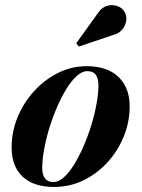

<svg xmlns="http://www.w3.org/2000/svg" viewBox="-20 -733 565 763"><path d="M194.8 10Q113.5 10 69.9 -31Q26.2 -72 26.2 -147Q26.2 -209.7 50.2 -267.7Q74.2 -325.7 115.8 -371.2Q157.3 -416.7 211 -443.4Q264.8 -470 324.3 -470Q405.8 -470 450.5 -427.5Q495.3 -385 495.3 -310Q495.3 -248.3 471.9 -190.9Q448.5 -133.5 407.3 -88.1Q366 -42.8 311.5 -16.4Q257 10 194.8 10ZM192.3 -9.5Q212.8 -9.5 233.8 -28.4Q254.8 -47.3 274.7 -79.5Q294.7 -111.8 312.2 -152.1Q329.7 -192.5 343 -235.9Q356.2 -279.3 363.7 -320.6Q371.2 -362 371.2 -395.3Q371.2 -421 360.7 -435.6Q350.3 -450.3 326.8 -450.3Q306.5 -450.3 285.4 -431.4Q264.3 -412.5 244.3 -380.2Q224.3 -348 206.8 -307.6Q189.3 -267.2 176 -223.9Q162.8 -180.5 155.3 -139.4Q147.8 -98.2 147.8 -64.5Q147.8 -39.2 158.5 -24.4Q169.3 -9.5 192.3 -9.5ZM293.3 -548 283 -561 368.8 -680.5Q380.3 -698 395.1 -705.5Q410 -713 425.4 -712.6Q440.8 -712.3 453.5 -705.8Q466.3 -699.3 473 -689Q483.8 -673 481.8 -652.9Q479.8 -632.7 466.3 -616.2Q452.8 -599.7 428.8 -593.7Z"/></svg>

Font: Bodoni Moda
Style: Italic
Weight: 400
Italic angle: -13°
Designer: Owen Earl
Foundry: indestructible type
Version: Version 2.005